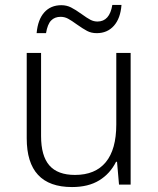

<svg xmlns="http://www.w3.org/2000/svg" viewBox="-20 -746 640 776"><path d="M88 -187V-532H146V-196Q146 -116 179.5 -77.5Q213 -39 283 -39Q365 -39 407.5 -90.5Q450 -142 450 -243V-532H508V0H461L453 -92H449Q425 -44 381 -17Q337 10 271 10Q88 10 88 -187ZM228 -725Q249 -725 267 -716Q285 -707 310 -689Q332 -673 345.5 -666Q359 -659 374 -659Q423 -659 434 -726H471Q467 -672 440.5 -642Q414 -612 371 -612Q349 -612 332 -621Q315 -630 291 -647Q269 -663 255 -670.5Q241 -678 225 -678Q201 -678 186.5 -663Q172 -648 166 -612H128Q133 -667 159 -696Q185 -725 228 -725Z"/></svg>

Font: Noto Sans Mono UI Light
Style: Regular
Weight: 300
Monospace: yes
Designer: Monotype Design team
Foundry: Monotype Imaging Inc.
Version: Version 1.000